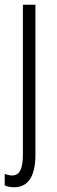

<svg xmlns="http://www.w3.org/2000/svg" viewBox="-27 -552 241 813"><path d="M32 241C88 241 123 201 123 103V-532H70V100C70 160 58 191 24 191C14 191 2 188 -7 184V233C1 237 16 241 32 241Z"/></svg>

Font: Noto Sans Georgian ExtraCondensed Light
Style: Regular
Weight: 300
Width: 2
Designer: Monotype Design Team, Akaki Razmadze
Foundry: Google LLC
Version: Version 2.005